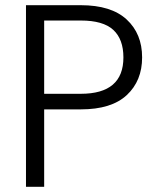

<svg xmlns="http://www.w3.org/2000/svg" viewBox="-20 -719 604 739"><path d="M291 -298H150V0H80V-699H291Q408 -699 467.5 -644Q527 -589 527 -498Q527 -408 468 -353Q409 -298 291 -298ZM291 -358Q455 -358 455 -498Q455 -568 416 -604Q377 -640 291 -640H150V-358Z"/></svg>

Font: Poppins-Tabular Light
Style: Regular
Weight: 300
Designer: Ninad Kale (Devanagari), Jonny Pinhorn (Latin)
Foundry: Indian Type Foundry
Version: Version 4.004